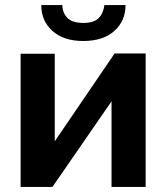

<svg xmlns="http://www.w3.org/2000/svg" viewBox="-20 -734 653 754"><path d="M61 0V-523H195V-179L430 -524H552V0H418V-336L186 0ZM307 -573Q230 -573 186 -612.5Q142 -652 142 -714H225Q225 -684 244.5 -664Q264 -644 307 -644Q349 -644 367.5 -663Q386 -682 390 -714H473Q473 -652 429 -612.5Q385 -573 307 -573Z"/></svg>

Font: Raleway
Style: Bold
Weight: 700
Designer: Matt McInerney, Pablo Impallari, Rodrigo Fuenzalida
Foundry: Matt McInerney, Pablo Impallari, Rodrigo Fuenzalida
Version: Version 4.026